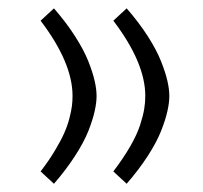

<svg xmlns="http://www.w3.org/2000/svg" viewBox="-20 -447 490 464"><path d="M213.4 -214.8Q213.4 -198.7 208.7 -178Q204.1 -157.2 193.4 -130.1Q182.6 -103 161.1 -69.8Q139.6 -36.6 110.4 -2.9L78.1 -32.7Q98.1 -58.6 112.5 -82.8Q127 -106.9 135 -125Q143.1 -143.1 147.7 -160.9Q152.3 -178.7 153.8 -190.7Q155.3 -202.6 155.3 -215.3Q155.3 -295.4 78.1 -397L110.4 -426.8Q140.1 -392.6 161.4 -359.4Q182.6 -326.2 193.4 -299.1Q204.1 -272 208.7 -251.7Q213.4 -231.4 213.4 -214.8ZM389.2 -214.8Q389.2 -198.7 384.5 -178Q379.9 -157.2 369.1 -130.1Q358.4 -103 336.9 -69.8Q315.4 -36.6 286.1 -2.9L253.9 -32.7Q278.3 -64.9 294.7 -93.3Q311 -121.6 318.4 -144.3Q325.7 -167 328.4 -182.9Q331.1 -198.7 331.1 -215.3Q331.1 -295.4 253.9 -397L286.1 -426.8Q315.9 -392.6 337.2 -359.4Q358.4 -326.2 369.1 -299.1Q379.9 -272 384.5 -251.7Q389.2 -231.4 389.2 -214.8Z"/></svg>

Font: Sahel Light FD
Style: Light-FD
Weight: 300
Foundry: Saber Rastikerdar (saber.rastikerdar@gmail.com)
Version: Version 3.3.0